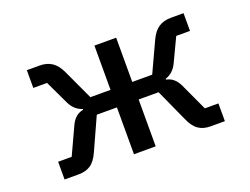

<svg xmlns="http://www.w3.org/2000/svg" viewBox="-89 -725 1177 905"><g transform="rotate(-20 500.0 -272.5)"><path d="M98 0V-89H166L229 -225Q250 -271 292 -279V-283Q251 -296 231 -340L176 -456H107V-545H171Q207 -545 232 -528.5Q257 -512 274 -476L345 -323H446V-545H555V-323H655L726 -476Q743 -512 768 -528.5Q793 -545 830 -545H893V-456H824L769 -340Q749 -296 708 -283V-279Q750 -271 771 -225L834 -89H902V0H830Q795 0 770.5 -16.5Q746 -33 728 -74L655 -235H555V0H446V-235H345L272 -74Q254 -33 229.5 -16.5Q205 0 170 0Z"/></g></svg>

Font: IBM Plex Sans JP Medium
Style: Regular
Weight: 500
Designer: Mike Abbink; Paul van der Laan; Pieter van Rosmalen; Wujin Sim; Yejin Wi; Jinhee Kim; Boomi Park; Yona Kim; Kichan Ma
Foundry: Sandoll Inc.
Version: Version 1.001